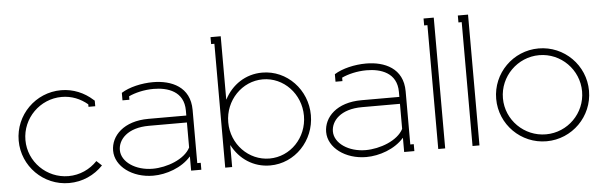

<svg xmlns="http://www.w3.org/2000/svg" viewBox="-46 -831 3124 993"><g transform="rotate(-5 1516.0 -335.0)"><path d="M411 -388V-375H446V-404L440 -409C397 -448 340 -473 277 -473C144 -473 36 -365 36 -232C36 -99 144 9 277 9C347 9 409 -20 454 -67L427 -92C389 -52 336 -27 277 -27C164 -27 71 -119 71 -232C71 -345 164 -438 277 -438C329 -438 374 -419 411 -388Z M911 -120C881 -61 788 -27 714 -27C626 -27 553 -76 553 -138C553 -192 602 -250 714 -250H911ZM910 -73H911V0H964V-36H946V-312C946 -432 850 -473 754 -473C695 -473 630 -458 589 -432V-393H625V-411C657 -426 704 -438 754 -438C827 -438 911 -412 911 -312V-286H714C586 -286 518 -215 518 -138C518 -56 606 9 714 9C782 9 863 -19 910 -73Z M1124 -113H1125C1163 -40 1234 9 1321 9C1450 9 1553 -100 1553 -232C1553 -364 1450 -473 1321 -473C1234 -473 1163 -424 1125 -351H1124V-679H1071V-643H1088V0H1124ZM1124 -232C1124 -346 1213 -438 1321 -438C1429 -438 1517 -346 1517 -232C1517 -118 1429 -27 1321 -27C1213 -27 1124 -118 1124 -232Z M2017 -120C1987 -61 1894 -27 1820 -27C1732 -27 1659 -76 1659 -138C1659 -192 1708 -250 1820 -250H2017ZM2016 -73H2017V0H2070V-36H2052V-312C2052 -432 1956 -473 1860 -473C1801 -473 1736 -458 1695 -432V-393H1731V-411C1763 -426 1810 -438 1860 -438C1933 -438 2017 -412 2017 -312V-286H1820C1692 -286 1624 -215 1624 -138C1624 -56 1712 9 1820 9C1888 9 1969 -19 2016 -73Z M2177 -679V-643H2194V0H2230V-679Z M2355 -679V-643H2372V0H2408V-679Z M2550 -232C2550 -345 2643 -438 2756 -438C2869 -438 2961 -345 2961 -232C2961 -119 2869 -27 2756 -27C2643 -27 2550 -119 2550 -232ZM2756 -473C2623 -473 2515 -365 2515 -232C2515 -99 2623 9 2756 9C2889 9 2997 -99 2997 -232C2997 -365 2889 -473 2756 -473Z"/></g></svg>

Font: Rawengulk
Style: Regular
Weight: 400
Version: Version 0.9